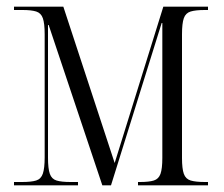

<svg xmlns="http://www.w3.org/2000/svg" viewBox="-20 -556 673 576"><path d="M22 0V-10H46Q74 -10 88.5 -14.5Q103 -19 108.5 -35Q114 -51 114 -84V-453Q114 -486 108.5 -501.5Q103 -517 88.5 -521.5Q74 -526 48 -526H22V-536H170L324 -67L470 -536H604V-526H594Q567 -526 552 -521.5Q537 -517 531.5 -501.5Q526 -486 526 -453V-82Q526 -50 531.5 -34.5Q537 -19 552 -14.5Q567 -10 595 -10H604V0H394V-10H400Q427 -10 441.5 -14.5Q456 -19 461.5 -34.5Q467 -50 467 -82V-487H465L313 0H287L126 -481H124V-83Q124 -50 129.5 -34.5Q135 -19 149.5 -14.5Q164 -10 192 -10H214V0Z"/></svg>

Font: Noto Serif Display Condensed Light
Style: Regular
Weight: 300
Width: 3
Designer: Monotype Design Team
Foundry: Monotype Imaging Inc.
Version: Version 2.009